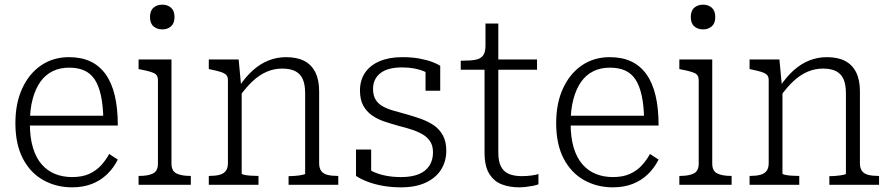

<svg xmlns="http://www.w3.org/2000/svg" viewBox="-20 -792 3818 823"><path d="M108 -263Q108 -202 121.5 -158Q135 -114 159.5 -86.5Q184 -59 217 -46Q250 -33 289 -33Q333 -33 363 -47Q393 -61 413.5 -83.5Q434 -106 448 -132L485 -108Q467 -72 439 -45Q411 -18 373.5 -3.5Q336 11 289 11Q221 11 165.5 -20Q110 -51 78 -112.5Q46 -174 46 -264Q46 -350 75.5 -413.5Q105 -477 156.5 -512Q208 -547 276 -547Q329 -547 368 -528.5Q407 -510 433 -473.5Q459 -437 472 -382.5Q485 -328 485 -254H90V-296H442L423 -279Q422 -340 412.5 -383Q403 -426 385.5 -452Q368 -478 341 -490Q314 -502 276 -502Q237 -502 206 -487Q175 -472 153.5 -442Q132 -412 120 -367.5Q108 -323 108 -263Z M676 -666Q653 -666 638 -679Q623 -692 623 -719Q623 -746 638 -759Q653 -772 676 -772Q698 -772 713 -759Q728 -746 728 -719Q728 -692 713 -679Q698 -666 676 -666ZM715 -537V-91Q715 -59 736.5 -48.5Q758 -38 794 -38H798V0H574V-38H579Q615 -38 636 -48.5Q657 -59 657 -91V-449Q657 -471 639 -479Q621 -487 583 -494L574 -496V-537Z M875 0V-38H879Q903 -38 920.5 -42.5Q938 -47 947.5 -59Q957 -71 957 -93V-449Q957 -464 949 -471.5Q941 -479 925 -484Q909 -489 884 -494L875 -496V-537H1003L1014 -419L1016 -415V-48Q1016 -45 1027.5 -42.5Q1039 -40 1055 -39Q1071 -38 1084 -38H1088V0ZM1430 0H1217V-37H1220Q1233 -37 1249 -38.5Q1265 -40 1276.5 -42.5Q1288 -45 1288 -47V-392Q1288 -428 1278.5 -451Q1269 -474 1247.5 -486Q1226 -498 1189 -498Q1155 -498 1123.5 -484.5Q1092 -471 1063.5 -444.5Q1035 -418 1008 -380L1005 -421Q1033 -463 1064.5 -491Q1096 -519 1131.5 -533Q1167 -547 1206 -547Q1253 -547 1284 -531Q1315 -515 1331.5 -482.5Q1348 -450 1348 -401V-93Q1348 -71 1357 -59Q1366 -47 1383.5 -42.5Q1401 -38 1425 -38H1430Z M1836 -139Q1836 -167 1824 -185.5Q1812 -204 1791.5 -216Q1771 -228 1745 -236.5Q1719 -245 1690 -252Q1658 -261 1628 -271Q1598 -281 1574.5 -297.5Q1551 -314 1537 -339.5Q1523 -365 1523 -404Q1523 -448 1544.5 -480Q1566 -512 1607 -529.5Q1648 -547 1704 -547Q1746 -547 1778 -541Q1810 -535 1832.5 -526.5Q1855 -518 1867 -510V-403H1804V-498Q1810 -497 1814.5 -494Q1819 -491 1822.5 -487Q1826 -483 1828.5 -477.5Q1831 -472 1832 -465Q1819 -477 1799.5 -485.5Q1780 -494 1756 -498.5Q1732 -503 1704 -503Q1641 -503 1610 -478Q1579 -453 1579 -411Q1579 -383 1590 -365Q1601 -347 1621 -336Q1641 -325 1667.5 -317.5Q1694 -310 1723 -302Q1755 -293 1785.5 -282Q1816 -271 1840 -254.5Q1864 -238 1878.5 -211.5Q1893 -185 1893 -146Q1893 -101 1871 -65.5Q1849 -30 1805.5 -9.5Q1762 11 1699 11Q1657 11 1621 4.5Q1585 -2 1556 -13Q1527 -24 1506 -38V-151H1571V-27Q1561 -33 1555 -39.5Q1549 -46 1546.5 -52.5Q1544 -59 1543 -65.5Q1542 -72 1543 -77Q1561 -64 1584 -54Q1607 -44 1636 -38.5Q1665 -33 1699 -33Q1744 -33 1774 -45Q1804 -57 1820 -81Q1836 -105 1836 -139Z M1955 -493V-532H1967Q1998 -532 2019 -536Q2040 -540 2050.5 -554Q2061 -568 2061 -595L2100 -537H2282V-493ZM2116 -138Q2116 -99 2128 -77Q2140 -55 2162.5 -46Q2185 -37 2216 -37Q2240 -37 2260 -40Q2280 -43 2288 -46V-2Q2278 2 2264.5 4.5Q2251 7 2235.5 9Q2220 11 2205 11Q2165 11 2131.5 -1.5Q2098 -14 2077.5 -46.5Q2057 -79 2057 -138V-522L2061 -530V-691H2116Z M2426 -263Q2426 -202 2439.5 -158Q2453 -114 2477.5 -86.5Q2502 -59 2535 -46Q2568 -33 2607 -33Q2651 -33 2681 -47Q2711 -61 2731.5 -83.5Q2752 -106 2766 -132L2803 -108Q2785 -72 2757 -45Q2729 -18 2691.5 -3.5Q2654 11 2607 11Q2539 11 2483.5 -20Q2428 -51 2396 -112.5Q2364 -174 2364 -264Q2364 -350 2393.5 -413.5Q2423 -477 2474.5 -512Q2526 -547 2594 -547Q2647 -547 2686 -528.5Q2725 -510 2751 -473.5Q2777 -437 2790 -382.5Q2803 -328 2803 -254H2408V-296H2760L2741 -279Q2740 -340 2730.5 -383Q2721 -426 2703.5 -452Q2686 -478 2659 -490Q2632 -502 2594 -502Q2555 -502 2524 -487Q2493 -472 2471.5 -442Q2450 -412 2438 -367.5Q2426 -323 2426 -263Z M2994 -666Q2971 -666 2956 -679Q2941 -692 2941 -719Q2941 -746 2956 -759Q2971 -772 2994 -772Q3016 -772 3031 -759Q3046 -746 3046 -719Q3046 -692 3031 -679Q3016 -666 2994 -666ZM3033 -537V-91Q3033 -59 3054.5 -48.5Q3076 -38 3112 -38H3116V0H2892V-38H2897Q2933 -38 2954 -48.5Q2975 -59 2975 -91V-449Q2975 -471 2957 -479Q2939 -487 2901 -494L2892 -496V-537Z M3193 0V-38H3197Q3221 -38 3238.5 -42.5Q3256 -47 3265.5 -59Q3275 -71 3275 -93V-449Q3275 -464 3267 -471.5Q3259 -479 3243 -484Q3227 -489 3202 -494L3193 -496V-537H3321L3332 -419L3334 -415V-48Q3334 -45 3345.5 -42.5Q3357 -40 3373 -39Q3389 -38 3402 -38H3406V0ZM3748 0H3535V-37H3538Q3551 -37 3567 -38.5Q3583 -40 3594.5 -42.5Q3606 -45 3606 -47V-392Q3606 -428 3596.5 -451Q3587 -474 3565.5 -486Q3544 -498 3507 -498Q3473 -498 3441.5 -484.5Q3410 -471 3381.5 -444.5Q3353 -418 3326 -380L3323 -421Q3351 -463 3382.5 -491Q3414 -519 3449.5 -533Q3485 -547 3524 -547Q3571 -547 3602 -531Q3633 -515 3649.5 -482.5Q3666 -450 3666 -401V-93Q3666 -71 3675 -59Q3684 -47 3701.5 -42.5Q3719 -38 3743 -38H3748Z"/></svg>

Font: Roboto Serif SemiCondensed ExtraLight
Style: Regular
Weight: 250
Width: 4
Designer: Greg Gazdowicz
Foundry: Commercial Type
Version: Version 1.007